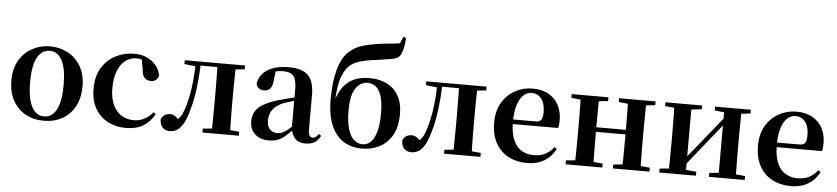

<svg xmlns="http://www.w3.org/2000/svg" viewBox="-48 -1150 6367 1460"><g transform="rotate(5 3135.5 -420.5)"><path d="M311 16Q232 16 170.5 -18.5Q109 -53 74.5 -117Q40 -181 40 -270Q40 -359 77 -422Q114 -485 176 -518.5Q238 -552 311 -552Q385 -552 447 -519Q509 -486 546 -423Q583 -360 583 -270Q583 -181 548 -116.5Q513 -52 451.5 -18Q390 16 311 16ZM311 -17Q372 -17 405.5 -80Q439 -143 439 -268Q439 -394 405.5 -456Q372 -518 311 -518Q251 -518 217 -456Q183 -394 183 -268Q183 -143 217 -80Q251 -17 311 -17Z M936 16Q861 16 800 -16Q739 -48 703.5 -109.5Q668 -171 668 -260Q668 -355 707.5 -420Q747 -485 813 -518.5Q879 -552 957 -552Q1008 -552 1050.5 -532.5Q1093 -513 1120.5 -479.5Q1148 -446 1156 -402Q1142 -356 1097 -356Q1070 -356 1050 -374Q1030 -392 1028 -437L1010 -530L1078 -486Q1049 -503 1024 -510.5Q999 -518 973 -518Q926 -518 889 -489.5Q852 -461 831 -407.5Q810 -354 810 -278Q810 -168 860 -108Q910 -48 993 -48Q1037 -48 1073.5 -67Q1110 -86 1138 -121L1156 -108Q1120 -45 1068 -14.5Q1016 16 936 16Z M1273 11Q1239 11 1218 -10.5Q1197 -32 1197 -74Q1207 -97 1225 -107.5Q1243 -118 1265 -118Q1286 -118 1303.5 -106.5Q1321 -95 1339 -73V-60H1314V-74Q1334 -89 1348 -109.5Q1362 -130 1373 -164Q1398 -240 1411 -332Q1424 -424 1425 -536H1464Q1461 -422 1448.5 -326.5Q1436 -231 1413 -155Q1395 -90 1373.5 -54Q1352 -18 1327 -3.5Q1302 11 1273 11ZM1340 -507V-536H1444V-496H1436ZM1445 -506V-536H1634V-506ZM1522 0V-30L1630 -40H1693L1800 -30V0ZM1591 0Q1592 -25 1592.5 -67Q1593 -109 1593.5 -154.5Q1594 -200 1594 -235V-301Q1594 -336 1593.5 -381Q1593 -426 1592.5 -468.5Q1592 -511 1591 -536H1732Q1731 -511 1730 -468.5Q1729 -426 1728.5 -381Q1728 -336 1728 -301V-235Q1728 -200 1728.5 -154.5Q1729 -109 1730 -67Q1731 -25 1732 0ZM1661 -496V-536H1800V-507L1693 -496Z M2028 16Q1965 16 1924.5 -19.5Q1884 -55 1884 -118Q1884 -161 1903 -193.5Q1922 -226 1966.5 -251.5Q2011 -277 2086 -298Q2126 -309 2175.5 -322Q2225 -335 2265 -344V-319Q2225 -309 2185 -297.5Q2145 -286 2118 -277Q2064 -255 2037 -220.5Q2010 -186 2010 -136Q2010 -90 2032 -67.5Q2054 -45 2091 -45Q2107 -45 2125.5 -52.5Q2144 -60 2168.5 -79.5Q2193 -99 2226 -135L2242 -82H2207Q2178 -51 2152.5 -29Q2127 -7 2097.5 4.5Q2068 16 2028 16ZM2307 15Q2256 15 2229 -14.5Q2202 -44 2196 -94V-97V-381Q2196 -435 2186 -464.5Q2176 -494 2153 -506Q2130 -518 2091 -518Q2065 -518 2038 -512Q2011 -506 1975 -491L2037 -516L2027 -439Q2024 -396 2005.5 -378Q1987 -360 1961 -360Q1912 -360 1900 -406Q1910 -474 1970.5 -513Q2031 -552 2136 -552Q2236 -552 2281.5 -506Q2327 -460 2327 -356V-95Q2327 -60 2336 -47Q2345 -34 2361 -34Q2372 -34 2382 -41Q2392 -48 2406 -67L2423 -53Q2405 -17 2377 -1Q2349 15 2307 15Z M2740 16Q2662 16 2601.5 -20Q2541 -56 2506 -135Q2471 -214 2471 -342Q2471 -469 2497.5 -565Q2524 -661 2576 -706Q2619 -745 2671.5 -761Q2724 -777 2796 -788Q2835 -794 2879 -797.5Q2923 -801 2959 -807L2981 -857L3002 -852Q2999 -801 2989.5 -764.5Q2980 -728 2965 -709Q2947 -690 2907 -683Q2867 -676 2812 -668Q2760 -662 2723 -655Q2686 -648 2658 -639Q2630 -630 2606 -614Q2562 -584 2536 -516.5Q2510 -449 2505 -323L2499 -325Q2522 -395 2555.5 -438.5Q2589 -482 2638 -502.5Q2687 -523 2754 -523Q2830 -523 2886.5 -494Q2943 -465 2974.5 -409Q3006 -353 3006 -272Q3006 -171 2969 -107.5Q2932 -44 2871.5 -14Q2811 16 2740 16ZM2742 -17Q2779 -17 2806 -44.5Q2833 -72 2847.5 -126.5Q2862 -181 2862 -264Q2862 -345 2847 -393.5Q2832 -442 2804.5 -464Q2777 -486 2740 -486Q2687 -486 2650.5 -434Q2614 -382 2614 -266Q2614 -179 2630.5 -124Q2647 -69 2676 -43Q2705 -17 2742 -17Z M3117 11Q3083 11 3062 -10.5Q3041 -32 3041 -74Q3051 -97 3069 -107.5Q3087 -118 3109 -118Q3130 -118 3147.5 -106.5Q3165 -95 3183 -73V-60H3158V-74Q3178 -89 3192 -109.5Q3206 -130 3217 -164Q3242 -240 3255 -332Q3268 -424 3269 -536H3308Q3305 -422 3292.5 -326.5Q3280 -231 3257 -155Q3239 -90 3217.5 -54Q3196 -18 3171 -3.5Q3146 11 3117 11ZM3184 -507V-536H3288V-496H3280ZM3289 -506V-536H3478V-506ZM3366 0V-30L3474 -40H3537L3644 -30V0ZM3435 0Q3436 -25 3436.5 -67Q3437 -109 3437.5 -154.5Q3438 -200 3438 -235V-301Q3438 -336 3437.5 -381Q3437 -426 3436.5 -468.5Q3436 -511 3435 -536H3576Q3575 -511 3574 -468.5Q3573 -426 3572.5 -381Q3572 -336 3572 -301V-235Q3572 -200 3572.5 -154.5Q3573 -109 3574 -67Q3575 -25 3576 0ZM3505 -496V-536H3644V-507L3537 -496Z M4001 16Q3921 16 3858.5 -16.5Q3796 -49 3760.5 -113Q3725 -177 3725 -269Q3725 -359 3763 -422.5Q3801 -486 3862.5 -519Q3924 -552 3994 -552Q4068 -552 4118.5 -522.5Q4169 -493 4194.5 -443Q4220 -393 4220 -331Q4220 -296 4214 -270H3783V-305H4038Q4070 -305 4081.5 -322.5Q4093 -340 4093 -380Q4093 -446 4065 -482Q4037 -518 3989 -518Q3956 -518 3928 -493Q3900 -468 3883.5 -416Q3867 -364 3867 -283Q3867 -201 3890 -148.5Q3913 -96 3953.5 -72Q3994 -48 4046 -48Q4099 -48 4135.5 -68Q4172 -88 4199 -123L4217 -110Q4186 -50 4131 -17Q4076 16 4001 16Z M4363 0Q4365 -25 4365.5 -67Q4366 -109 4366.5 -154.5Q4367 -200 4367 -235V-301Q4367 -336 4366.5 -381Q4366 -426 4365.5 -468.5Q4365 -511 4363 -536H4505Q4504 -511 4503.5 -468Q4503 -425 4502.5 -378Q4502 -331 4502 -292V-271Q4502 -218 4502.5 -165Q4503 -112 4503.5 -68.5Q4504 -25 4505 0ZM4724 0Q4726 -25 4726.5 -68.5Q4727 -112 4727.5 -165Q4728 -218 4728 -271V-292Q4728 -331 4727.5 -378Q4727 -425 4726.5 -468Q4726 -511 4724 -536H4865Q4864 -511 4863.5 -468.5Q4863 -426 4862.5 -381Q4862 -336 4862 -301V-235Q4862 -200 4862.5 -154.5Q4863 -109 4863.5 -67Q4864 -25 4865 0ZM4294 0V-30L4404 -40H4466L4574 -30V0ZM4294 -507V-536H4574V-507L4466 -496H4404ZM4655 0V-30L4764 -40H4827L4934 -30V0ZM4655 -507V-536H4934V-507L4827 -496H4764ZM4434 -266V-301H4794V-266Z M5009 0V-30L5118 -40H5186L5289 -30V0ZM5388 0V-30L5485 -40H5552L5661 -30V0ZM5078 0Q5080 -25 5080.5 -67Q5081 -109 5081.5 -154.5Q5082 -200 5082 -235V-301Q5082 -336 5081.5 -381Q5081 -426 5080.5 -468.5Q5080 -511 5078 -536H5210V0ZM5182 -52 5133 -78H5158L5318 -274L5488 -485L5536 -461H5511L5347 -258ZM5460 0V-536H5592Q5591 -511 5590.5 -468.5Q5590 -426 5589.5 -381Q5589 -336 5589 -301V-235Q5589 -200 5589.5 -154.5Q5590 -109 5590.5 -67Q5591 -25 5592 0ZM5009 -507V-536H5289V-507L5187 -496H5119ZM5388 -507V-536H5661V-507L5553 -496H5485Z M6015 16Q5935 16 5872.5 -16.5Q5810 -49 5774.5 -113Q5739 -177 5739 -269Q5739 -359 5777 -422.5Q5815 -486 5876.5 -519Q5938 -552 6008 -552Q6082 -552 6132.5 -522.5Q6183 -493 6208.5 -443Q6234 -393 6234 -331Q6234 -296 6228 -270H5797V-305H6052Q6084 -305 6095.5 -322.5Q6107 -340 6107 -380Q6107 -446 6079 -482Q6051 -518 6003 -518Q5970 -518 5942 -493Q5914 -468 5897.5 -416Q5881 -364 5881 -283Q5881 -201 5904 -148.5Q5927 -96 5967.5 -72Q6008 -48 6060 -48Q6113 -48 6149.5 -68Q6186 -88 6213 -123L6231 -110Q6200 -50 6145 -17Q6090 16 6015 16Z"/></g></svg>

Font: Noto Serif TC
Style: Bold
Weight: 700
Designer: Ryoko NISHIZUKA 西塚涼子 (kana & ideographs); Frank Grießhammer (Latin, Greek & Cyrillic); Wenlong ZHANG 张文龙 (bopomofo); San
Foundry: Adobe
Version: Version 2.002-H1;hotconv 1.1.0;makeotfexe 2.6.0